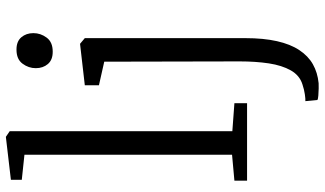

<svg xmlns="http://www.w3.org/2000/svg" viewBox="-245 -614 1102 652"><g transform="rotate(-90 306.0 -288.0)"><path d="M106.5 -51V-756L21.5 -765V-802L166.5 -819H167.5L186.5 -806V-50L281.5 -43V0H18.5V-43ZM342.5 -503V-551L481.5 -567H483.5L502.5 -551V-6Q502.5 56 492.2 101.5Q482 147 462 177.2Q442 207.5 413.8 223.5Q385.5 239.5 349.5 243Q344.5 243.5 332 243.2Q319.5 243 307.5 242Q295.5 241 292.5 239L288.5 198Q296 198.5 311.8 196.2Q327.5 194 345.5 188Q376 178.5 393 148.5Q410 118.5 416.8 73.8Q423.5 29 423.5 -25L422.5 -485ZM456 -660Q428.5 -660 414.5 -676.5Q400.5 -693 400.5 -717.5Q400.5 -742 415.8 -762.5Q431 -783 463 -783H464Q491.5 -783 505.5 -766.5Q519.5 -750 519.5 -725.5Q519.5 -701 504.2 -680.5Q489 -660 457 -660Z"/></g></svg>

Font: Merriweather 7pt Light
Style: Regular
Weight: 300
Designer: Eben Sorkin
Foundry: Eben Sorkin
Version: Version 2.200;gftools[0.9.31]